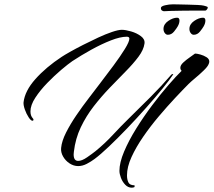

<svg xmlns="http://www.w3.org/2000/svg" viewBox="-20 -755 989 889"><path d="M342 14Q321 14 302 1.5Q283 -11 272 -30.5Q261 -50 263 -70Q266 -102 286 -141.5Q306 -181 334 -222Q362 -263 391 -300.5Q420 -338 441 -366Q474 -409 505.5 -451.5Q537 -494 558 -528Q579 -562 579 -576Q579 -585 567 -585Q537 -585 493.5 -568Q450 -551 403 -525Q356 -499 315 -472Q296 -459 264 -432Q232 -405 199 -371Q166 -337 143.5 -302.5Q121 -268 121 -239Q121 -219 132 -207Q135 -204 135 -201Q135 -196 130 -196Q123 -196 112.5 -212Q102 -228 95 -248Q88 -268 89 -281Q95 -334 144 -389Q193 -444 266 -492Q278 -500 304.5 -515Q331 -530 365.5 -547.5Q400 -565 434.5 -581Q469 -597 498.5 -607Q528 -617 544 -617Q561 -617 587 -609.5Q613 -602 632.5 -587.5Q652 -573 649 -553Q645 -524 621 -492Q597 -460 562 -424.5Q527 -389 488.5 -349Q450 -309 414.5 -263.5Q379 -218 354 -165.5Q329 -113 322 -52Q322 -49 321.5 -46Q321 -43 321 -40Q321 -10 342 -10Q359 -10 383 -26.5Q407 -43 422 -55Q465 -90 502.5 -130.5Q540 -171 580 -210Q629 -258 678 -307Q727 -356 772 -408Q774 -411 779 -412Q784 -413 781 -409Q766 -386 733 -345.5Q700 -305 657.5 -257Q615 -209 570 -162Q525 -115 485 -77Q445 -39 418 -19Q402 -7 382 3.5Q362 14 342 14ZM590 114Q573 114 560 100.5Q547 87 540 68.5Q533 50 533 36Q533 -2 554.5 -53Q576 -104 610.5 -159.5Q645 -215 684.5 -267.5Q724 -320 760.5 -362Q797 -404 821 -427Q815 -433 815 -441Q815 -453 828.5 -465.5Q842 -478 858 -489Q874 -500 883 -507Q892 -507 908 -502.5Q924 -498 936.5 -490Q949 -482 949 -470Q949 -464 946 -458Q942 -447 923.5 -429Q905 -411 884.5 -394Q864 -377 853 -366Q827 -340 790.5 -301Q754 -262 715.5 -216.5Q677 -171 643.5 -122.5Q610 -74 589 -28Q568 18 568 57Q568 76 574.5 89.5Q581 103 603 103V111Q597 114 590 114ZM877 -594Q869 -594 863 -602Q857 -610 857 -621Q857 -643 879 -658Q901 -673 920 -673Q931 -673 931 -660Q931 -647 923 -633Q918 -624 906 -609Q894 -594 877 -594ZM757 -594Q749 -594 743 -602Q737 -610 737 -621Q737 -643 759 -658Q781 -673 800 -673Q811 -673 811 -660Q811 -647 803 -633Q798 -624 786 -609Q774 -594 757 -594ZM739 -703Q736 -703 730.5 -706Q725 -709 725 -718Q725 -726 744 -730.5Q763 -735 781 -735Q789 -735 809 -734.5Q829 -734 852.5 -733.5Q876 -733 895.5 -732Q915 -731 923 -729Q926 -728 934 -726Q942 -724 942 -720Q942 -716 938 -711Q934 -706 931 -706Q912 -706 883 -706Q854 -706 824.5 -705.5Q795 -705 771.5 -704.5Q748 -704 739 -703Z"/></svg>

Font: The Nautigal
Style: Bold
Weight: 700
Designer: Robert E. Leuschke
Foundry: Robert E. Leuschke
Version: Version 1.100; ttfautohint (v1.8.3)